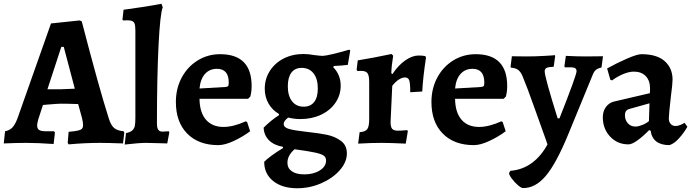

<svg xmlns="http://www.w3.org/2000/svg" viewBox="-30 -762 3691 1024"><path d="M331 0 336 -59Q370 -62 385.5 -65.5Q401 -69 407 -75.5Q413 -82 413 -95Q413 -107 408 -130L387 -207Q335 -209 295 -209Q277 -209 220 -204L199 -202L174 -125Q168 -103 168 -94Q168 -76 178.5 -69Q189 -62 215 -62H258L263 -55L256 6Q171 0 110 0Q59 0 -10 3L-3 -62Q20 -66 35 -81Q50 -96 63 -130L242 -637L395 -653L406 -648Q498 -294 550 -131Q561 -95 578 -80Q595 -65 629 -62L633 -55L626 3Q545 0 504 0Q423 0 336 8ZM295 -286Q306 -286 369 -289L310 -512H297L223 -286Z M642 -52Q665 -57 675.5 -66.5Q686 -76 689 -90.5Q692 -105 692 -134V-598Q692 -625 687.5 -636.5Q683 -648 670 -651.5Q657 -655 627 -653L623 -657L629 -710Q750 -726 831 -742L838 -723Q824 -690 815.5 -519Q807 -348 807 -105Q807 -80 814 -70Q821 -60 837 -60L870 -62L873 -56L862 3L829 2Q773 0 749 0Q711 0 635 9Z M908 -218Q908 -290 939 -348Q970 -406 1024 -439.5Q1078 -473 1144 -473Q1312 -473 1312 -303Q1312 -273 1305 -247L1293 -235H1034Q1035 -162 1068.5 -123.5Q1102 -85 1162 -85Q1214 -85 1281 -115L1288 -111L1304 -62Q1267 -34 1218.5 -11Q1170 12 1134 12Q1029 12 968.5 -49.5Q908 -111 908 -218ZM1171 -298Q1183 -299 1186.5 -303Q1190 -307 1190 -321Q1190 -395 1127 -395Q1088 -395 1063.5 -368Q1039 -341 1034 -290Z M1751 -410 1747 -404Q1787 -363 1787 -305Q1787 -255 1759 -214Q1731 -173 1682 -150Q1633 -127 1572 -127Q1539 -127 1507 -135Q1483 -117 1483 -101Q1483 -82 1512 -74Q1541 -66 1604 -59Q1671 -52 1714 -43Q1757 -34 1788.5 -10.5Q1820 13 1820 56Q1820 103 1782 146Q1744 189 1683 215.5Q1622 242 1555 242Q1475 242 1427 203.5Q1379 165 1379 101Q1391 88 1419 67.5Q1447 47 1479 28V21Q1432 13 1405 -13.5Q1378 -40 1376 -81Q1412 -118 1458 -148V-154Q1422 -175 1402 -210Q1382 -245 1382 -289Q1382 -341 1409 -383.5Q1436 -426 1483 -450Q1530 -474 1589 -474Q1614 -474 1648 -468Q1680 -464 1692 -464Q1729 -467 1832 -497L1838 -493L1825 -416Q1792 -412 1751 -410ZM1665 -290Q1665 -342 1642 -371Q1619 -400 1579 -400Q1543 -400 1524 -374.5Q1505 -349 1505 -302Q1505 -251 1527.5 -222Q1550 -193 1590 -193Q1626 -193 1645.5 -218Q1665 -243 1665 -290ZM1503 106Q1503 135 1526.5 151.5Q1550 168 1593 168Q1642 168 1675.5 147Q1709 126 1709 94Q1709 77 1696.5 68Q1684 59 1649.5 51.5Q1615 44 1541 34Q1503 67 1503 106Z M1939 -126V-325Q1939 -359 1930 -371.5Q1921 -384 1896 -384L1877 -383L1872 -390L1878 -440Q1959 -453 2058 -474L2067 -465Q2058 -412 2057 -371L2063 -367Q2094 -414 2131.5 -440Q2169 -466 2203 -466Q2222 -466 2238 -463L2242 -455Q2226 -351 2222 -274L2158 -270Q2158 -318 2152.5 -333.5Q2147 -349 2130 -349Q2114 -349 2096 -337Q2078 -325 2062 -304Q2053 -128 2053 -111Q2053 -85 2061.5 -75Q2070 -65 2092 -65Q2109 -65 2142 -68L2145 -62L2134 4Q2050 0 2005 0Q1947 0 1880 4L1888 -57Q1918 -59 1928.5 -73Q1939 -87 1939 -126Z M2271 -218Q2271 -290 2302 -348Q2333 -406 2387 -439.5Q2441 -473 2507 -473Q2675 -473 2675 -303Q2675 -273 2668 -247L2656 -235H2397Q2398 -162 2431.5 -123.5Q2465 -85 2525 -85Q2577 -85 2644 -115L2651 -111L2667 -62Q2630 -34 2581.5 -11Q2533 12 2497 12Q2392 12 2331.5 -49.5Q2271 -111 2271 -218ZM2534 -298Q2546 -299 2549.5 -303Q2553 -307 2553 -321Q2553 -395 2490 -395Q2451 -395 2426.5 -368Q2402 -341 2397 -290Z M2685 161 2692 149Q2756 144 2806 107.5Q2856 71 2890 8Q2887 2 2885.5 -4Q2884 -10 2882 -15Q2869 -50 2824.5 -175.5Q2780 -301 2756 -358Q2746 -381 2731.5 -390.5Q2717 -400 2695 -401L2693 -406L2700 -462L2778 -461Q2823 -461 2876 -464Q2929 -467 2929 -468L2931 -463L2923 -406Q2894 -405 2884.5 -399.5Q2875 -394 2875 -382Q2875 -351 2944 -131H2954Q3045 -362 3045 -382Q3045 -393 3038 -398Q3031 -403 3015 -403H2983L2980 -408L2988 -464Q3050 -461 3094 -461L3186 -462L3178 -402Q3156 -397 3146 -387.5Q3136 -378 3127 -353L3000 -44Q2936 111 2880.5 176.5Q2825 242 2759 241Q2750 241 2732 225.5Q2714 210 2699.5 190.5Q2685 171 2685 161Z M3440 -65 3432 -68Q3400 -35 3370 -13.5Q3340 8 3322 8Q3263 8 3224 -33.5Q3185 -75 3185 -137Q3185 -168 3201 -190.5Q3217 -213 3243 -220L3436 -265L3437 -289Q3437 -332 3414 -356Q3391 -380 3351 -380Q3324 -380 3292.5 -366.5Q3261 -353 3234 -333L3225 -337L3208 -397Q3258 -425 3313 -449Q3368 -473 3391 -473Q3474 -473 3515.5 -435.5Q3557 -398 3557 -337Q3557 -315 3548 -247Q3537 -150 3537 -131Q3537 -112 3547 -101Q3557 -90 3573 -90Q3585 -90 3598.5 -95.5Q3612 -101 3621 -107L3636 -86Q3618 -54 3591.5 -24.5Q3565 5 3540 12Q3496 12 3470.5 -7.5Q3445 -27 3440 -65ZM3431 -116 3434 -211 3327 -181Q3303 -175 3303 -148Q3303 -122 3318.5 -104.5Q3334 -87 3359 -87Q3374 -87 3394.5 -95Q3415 -103 3431 -116Z"/></svg>

Font: Alegreya
Style: Bold
Weight: 700
Designer: Juan Pablo del Peral
Foundry: Huerta Tipografica
Version: Version 2.008; ttfautohint (v1.8)